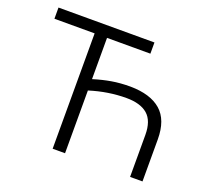

<svg xmlns="http://www.w3.org/2000/svg" viewBox="-121 -857 1096 1008"><g transform="rotate(20 427.0 -353.5)"><path d="M578.1 -644.5H335.9V-414.1Q388.2 -430.2 435.5 -438.2Q482.9 -446.3 539.1 -446.3Q651.4 -445.3 710 -394.3Q768.6 -343.3 768.6 -234.4V0H699.2V-234.4Q699.2 -313 658.9 -347.9Q618.7 -382.8 540 -382.8Q439 -382.8 335.9 -350.6V0H266.6V-644.5H42V-707H578.1Z"/></g></svg>

Font: Pretendard Std Light
Style: Regular
Weight: 300
Designer: Base glyphs from Inter by Rasmus Andersson; Hangeul glyphs from Noto Sans CJK(Source Han Sans) by Jang Soo-young and Kan
Foundry: Kil Hyung-jin
Version: Version 1.309